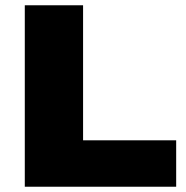

<svg xmlns="http://www.w3.org/2000/svg" viewBox="-20 -708 707 728"><path d="M74 0H648V-176H295V-688H74Z"/></svg>

Font: Archivo Black
Style: Regular
Weight: 900
Designer: Hector Gatti
Foundry: Omnibus-Type
Version: Version 2.001